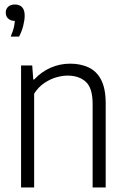

<svg xmlns="http://www.w3.org/2000/svg" viewBox="-20 -832 557 852"><path d="M73.5 0V-541.5H123L127.5 -479.5H132Q163 -513 204 -531.2Q245 -549.5 291.5 -549.5Q337 -549.5 372.8 -533Q408.5 -516.5 428.8 -477.8Q449 -439 449 -373.5V0H391V-371Q391 -441.5 360.8 -469Q330.5 -496.5 280 -496.5Q256.5 -496.5 229.5 -488.8Q202.5 -481 176.5 -463.5Q150.5 -446 131.5 -416.5V0ZM27.5 -669.5Q39.5 -698 43.2 -718.5Q47 -739 47 -758.5L55 -739H47.5Q28 -739 16.8 -749.2Q5.5 -759.5 5.5 -776Q5.5 -792 16.2 -802Q27 -812 46 -812Q67 -812 78.2 -799.8Q89.5 -787.5 89.5 -763Q89.5 -743 83.2 -718Q77 -693 64.5 -669.5Z"/></svg>

Font: Encode Sans SemiCondensed Light
Style: Regular
Weight: 300
Width: 4
Designer: Multiple Designers
Foundry: Impallari Type
Version: Version 3.002